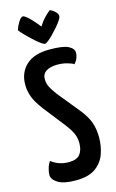

<svg xmlns="http://www.w3.org/2000/svg" viewBox="-139 -974 626 1037"><g transform="rotate(-15 174.0 -455.0)"><path d="M150 10Q83 10 51 -10Q19 -30 19 -55Q19 -70 24.5 -90.5Q30 -111 42 -128Q58 -114 83.5 -104.5Q109 -95 139 -95Q184 -95 202 -118Q220 -141 220 -180Q220 -208 209.5 -233Q199 -258 171 -294L77 -414Q43 -459 31 -492.5Q19 -526 19 -560Q19 -627 63.5 -668.5Q108 -710 195 -710Q269 -710 299 -695Q329 -680 329 -656Q329 -643 323.5 -628Q318 -613 305 -598Q296 -605 270.5 -612.5Q245 -620 214 -620Q175 -620 152 -605.5Q129 -591 129 -563Q129 -538 139 -518Q149 -498 169 -471L269 -348Q306 -302 318.5 -264.5Q331 -227 331 -183Q331 -133 315 -89Q299 -45 260 -17.5Q221 10 150 10ZM181 -746Q174 -746 161.5 -754.5Q149 -763 133.5 -776.5Q118 -790 102.5 -805Q87 -820 75 -833Q63 -846 57 -855Q64 -877 77.5 -898.5Q91 -920 102 -920Q108 -920 118.5 -912Q129 -904 140.5 -892.5Q152 -881 162 -869Q172 -857 178.5 -849Q185 -841 185 -841Q202 -868 217.5 -884Q233 -900 242.5 -907.5Q252 -915 252 -915Q271 -906 282 -894Q293 -882 293 -871Q293 -863 283.5 -848.5Q274 -834 259 -816.5Q244 -799 228 -782.5Q212 -766 199 -756Q186 -746 181 -746Z"/></g></svg>

Font: Yanone Kaffeesatz SemiBold
Style: Regular
Weight: 600
Designer: Yanone (Cyrillic: Daniel Pouzeot, Huerta Tipografica, and Cyreal)
Foundry: Yanone
Version: Version 2.003